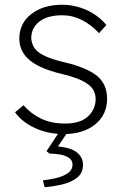

<svg xmlns="http://www.w3.org/2000/svg" viewBox="-20 -552 519 805"><path d="M248 10Q182 10 128 -14.5Q74 -39 43 -81L79 -111Q108 -76 151.5 -55Q195 -34 252 -34Q318 -34 349.5 -64.5Q381 -95 381 -136Q381 -177 347 -200Q315 -224 239 -242Q138 -266 96 -307Q61 -342 61 -390Q61 -454 111 -493Q161 -532 240 -532Q294 -532 343 -510Q392 -488 426 -447L395 -413Q363 -448 323.5 -468Q284 -488 242 -488Q179 -488 145 -461.5Q111 -435 111 -392Q112 -376 118.5 -361.5Q125 -347 138 -336Q170 -309 254 -290Q345 -268 388 -233Q429 -198 429 -138Q429 -71 379 -30.5Q329 10 248 10ZM167 233 160 204Q189 201 217.5 194Q246 187 265 173.5Q284 160 284 138Q284 119 268 109Q252 99 229.5 95.5Q207 92 188 92L175 82L235 -9H271L223 62Q278 67 303 87.5Q328 108 328 139Q328 174 302.5 193.5Q277 213 240 221.5Q203 230 167 233Z"/></svg>

Font: Readex Pro ExtraLight
Style: Regular
Weight: 200
Designer: Bonnie Shaver-Troup, Thomas Jockin
Foundry: Lexend
Version: Version 1.203; ttfautohint (v1.8.3)